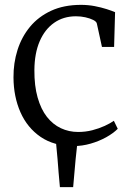

<svg xmlns="http://www.w3.org/2000/svg" viewBox="-20 -590 542 790"><path d="M226.5 180Q223.5 148 221.2 121Q219 94 216.8 64.8Q214.5 35.5 210.5 -3H298.5Q294 35.5 291.2 64.8Q288.5 94 286.2 121Q284 148 281 180ZM283.5 11Q202.5 11 147.5 -26.5Q92.5 -64 64.2 -128Q36 -192 35.5 -271Q35 -330.5 52 -384.2Q69 -438 103.5 -479.8Q138 -521.5 190.5 -545.8Q243 -570 313.5 -570Q342.5 -570 369.8 -564.8Q397 -559.5 418.8 -552.5Q440.5 -545.5 453.5 -540L449.5 -397H399.5L378.5 -493Q377 -501 363.8 -507.8Q350.5 -514.5 331.5 -518.8Q312.5 -523 292.5 -523Q241 -523 202.8 -496.2Q164.5 -469.5 143.2 -420Q122 -370.5 121.5 -302Q121 -237 134.8 -188.8Q148.5 -140.5 173 -109.2Q197.5 -78 230.5 -62.5Q263.5 -47 301.5 -47Q332 -47 360 -54.2Q388 -61.5 410.8 -72Q433.5 -82.5 448.5 -93L464.5 -60Q446 -41.5 416.8 -25.2Q387.5 -9 352.8 1Q318 11 283.5 11Z"/></svg>

Font: Merriweather Light
Style: Regular
Weight: 300
Designer: Eben Sorkin
Foundry: Eben Sorkin
Version: Version 2.100